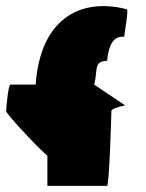

<svg xmlns="http://www.w3.org/2000/svg" viewBox="-48 -744 473 624"><path d="M-28 -383C-28 -372 106 -232 106 -239V-140H300C307 -140 314 -372 314 -383C314 -394 366 -402 358 -402L258 -469C271 -514 254 -546 300 -546C307 -618 333 -626 356 -625C356 -636 371 -714 364 -714C208 -754 82 -677 68 -469H-14C-21 -469 -28 -394 -28 -383Z"/></svg>

Font: Ampere
Style: SC
Weight: 400
Version: Version 1